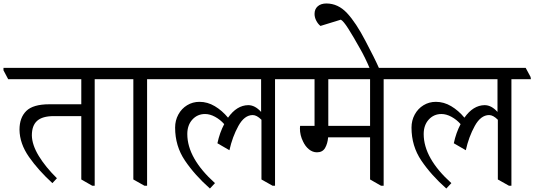

<svg xmlns="http://www.w3.org/2000/svg" viewBox="-51 -1035 3070 1103"><path d="M605 -580H493V32H479L416 -4V-368H258Q193 -368 162.5 -341Q132 -314 132 -257Q133 -203 171.5 -139.5Q210 -76 276 -11L250 17Q169 -57 115.5 -133.5Q62 -210 61 -290Q61 -359 100 -397.5Q139 -436 233 -436H416V-580H-4L-31 -631V-645H577L605 -593Z M905 -593V-580H794V32H779L715 -4V-580H600L573 -631V-645H877Z M1641 -580H1529V32H1515L1451 -4V-347Q1424 -374 1401 -374Q1353 -374 1318.5 -311.5Q1284 -249 1267 -172L1198 -212Q1211 -273 1237 -322Q1214 -348 1184.5 -364Q1155 -380 1127 -380Q1083 -380 1054 -348Q1025 -316 1025 -265Q1025 -126 1184 17L1155 48Q1068 -29 1011.5 -112.5Q955 -196 955 -302Q955 -343 973.5 -377Q992 -411 1024 -430.5Q1056 -450 1095 -450Q1141 -450 1183 -425Q1225 -400 1259 -359Q1309 -430 1375 -431Q1414 -431 1449 -392V-580H901L874 -631V-645H1611L1639 -593Z M2264 -593V-580H2153V32H2138L2075 -4V-246H1834Q1831 -210 1816.5 -185Q1802 -160 1770 -160Q1745 -160 1724 -177Q1703 -194 1690 -222Q1672 -258 1672 -297L1673 -312H1756V-580H1634L1607 -631V-645H2235ZM2075 -312V-580H1835V-312Z M2049 -799Q2102 -699 2127 -642H2073Q2061 -671 2046 -701.5Q2031 -732 2020 -751Q1977 -828 1949.5 -871Q1922 -914 1907 -922L1790 -886Q1776 -897 1766 -916Q1756 -935 1756 -955Q1756 -983 1774.5 -999Q1793 -1015 1824 -1015Q1891 -1015 1942.5 -960Q1994 -905 2049 -799Z M2999 -580H2887V32H2873L2809 -4V-347Q2782 -374 2759 -374Q2711 -374 2676.5 -311.5Q2642 -249 2625 -172L2556 -212Q2569 -273 2595 -322Q2572 -348 2542.5 -364Q2513 -380 2485 -380Q2441 -380 2412 -348Q2383 -316 2383 -265Q2383 -126 2542 17L2513 48Q2426 -29 2369.5 -112.5Q2313 -196 2313 -302Q2313 -343 2331.5 -377Q2350 -411 2382 -430.5Q2414 -450 2453 -450Q2499 -450 2541 -425Q2583 -400 2617 -359Q2667 -430 2733 -431Q2772 -431 2807 -392V-580H2259L2232 -631V-645H2969L2997 -593Z"/></svg>

Font: Martel
Style: Regular
Weight: 400
Designer: Dan Reynolds
Foundry: Dan Reynolds
Version: Version 1.001; ttfautohint (v1.1) -l 5 -r 5 -G 72 -x 0 -D la